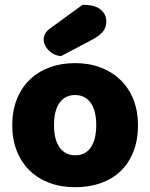

<svg xmlns="http://www.w3.org/2000/svg" viewBox="-20 -764 626 800"><path d="M324 -744Q376 -744 399.5 -724Q423 -704 423 -676Q423 -650 409 -632.5Q395 -615 363 -598L234 -530Q204 -533 183 -554Q162 -575 162 -599Q162 -611 168 -623Q174 -635 188 -645ZM555 -243Q555 -181 536 -132.5Q517 -84 482.5 -51Q448 -18 400 -1Q352 16 293 16Q234 16 186 -2Q138 -20 103.5 -53.5Q69 -87 50 -135Q31 -183 31 -243Q31 -302 50 -350Q69 -398 103.5 -431.5Q138 -465 186 -483Q234 -501 293 -501Q352 -501 400 -482.5Q448 -464 482.5 -430.5Q517 -397 536 -349Q555 -301 555 -243ZM205 -243Q205 -182 228.5 -149.5Q252 -117 294 -117Q336 -117 358.5 -150Q381 -183 381 -243Q381 -303 358 -335.5Q335 -368 293 -368Q251 -368 228 -335.5Q205 -303 205 -243Z"/></svg>

Font: Baloo Tammudu
Style: Regular
Weight: 400
Designer: Omkar Shende and Ek Type
Foundry: Ek Type
Version: Version 1.443;PS 1.000;hotconv 16.6.51;makeotf.lib2.5.65220;